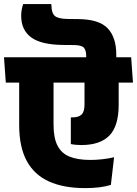

<svg xmlns="http://www.w3.org/2000/svg" viewBox="-45 -930 686 961"><path d="M212.5 -901.5Q212 -902 212 -905.5Q212 -909 212 -909.5H71Q66 -895.5 63.5 -880.8Q61 -866 61 -851Q61 -780.5 110.2 -743.5Q159.5 -706.5 269 -705L326.5 -704.5Q363.5 -704 375 -691Q386.5 -678 386.5 -649.5V-617.5H537V-657Q537 -742.5 494.2 -788Q451.5 -833.5 346.5 -834.5L296.5 -835Q247 -835.5 230 -849.8Q213 -864 212.5 -901.5ZM-16 -516.5H620.5L611.5 -643.5H-25ZM223 -306V-558H51V-304Q51 -195 88.5 -125.2Q126 -55.5 199.5 -22Q273 11.5 381 11.5Q420.5 11.5 452.5 7.5Q484.5 3.5 510 -4.5L526 -143Q499 -136.5 468 -133Q437 -129.5 407 -129.5Q344.5 -129.5 303.8 -145.8Q263 -162 243 -200.8Q223 -239.5 223 -306ZM549 -406V-552.5H378V-407.5Q378 -371 363.5 -356.8Q349 -342.5 317.5 -342.5Q315 -342.5 313.2 -342.5Q311.5 -342.5 309.5 -342.5V-209Q320.5 -206.5 335 -205.2Q349.5 -204 362 -204Q456 -204 502.5 -251.5Q549 -299 549 -406Z"/></svg>

Font: Anek Devanagari ExtraBold
Style: Regular
Weight: 800
Designer: Kailash Malviya (Devanagari) & Yesha Goshar (Latin)
Foundry: Ek Type
Version: Version 1.003